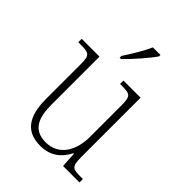

<svg xmlns="http://www.w3.org/2000/svg" viewBox="-221 -877 998 998"><g transform="rotate(45 277.5 -378.0)"><path d="M224 -619V-606H234C276 -646 341 -721 364 -756V-766H308C289 -721 253 -664 224 -619ZM256 10C331 10 377 -29 405 -85H409L414 0H535V-25H518C460 -25 448 -30 448 -99V-536H322V-511H332C397 -511 406 -506 406 -433V-205C406 -107 360 -23 263 -23C173 -23 146 -85 146 -183V-536H15V-511H30C94 -511 105 -506 105 -439V-184C105 -49 156 10 256 10Z"/></g></svg>

Font: Noto Serif Myanmar SemiCondensed ExtraLight
Style: Regular
Weight: 200
Width: 4
Designer: Ben Mitchell and the Monotype Design Team
Foundry: Monotype Imaging Inc.
Version: Version 2.106